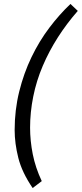

<svg xmlns="http://www.w3.org/2000/svg" viewBox="-20 -732 413 970"><path d="M145 218Q91 139 72.5 65.5Q54 -8 54 -75Q54 -176 77 -269Q100 -362 139 -443Q178 -524 229 -591.5Q280 -659 336 -712L373 -677Q317 -613 272.5 -543.5Q228 -474 196 -399Q164 -324 148 -244.5Q132 -165 132 -87Q132 -21 145.5 47Q159 115 191 183Z"/></svg>

Font: PT Sans
Style: Italic
Weight: 400
Italic angle: -12°
Designer: A.Korolkova, O.Umpeleva, V.Yefimov
Foundry: ParaType Ltd
Version: Version 2.003W OFL